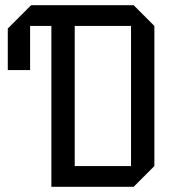

<svg xmlns="http://www.w3.org/2000/svg" viewBox="-20 -720 665 740"><path d="M96 -620V-450H10V-610L100 -700H495L575 -620V-80L495 0H178V-620ZM268 -80H485V-620H268Z"/></svg>

Font: Tektur SemiCondensed
Style: Regular
Weight: 400
Width: 4
Designer: Adam Jagosz
Foundry: Adam Jagosz
Version: Version 1.005;gftools[0.9.30]